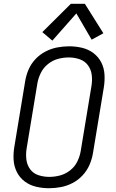

<svg xmlns="http://www.w3.org/2000/svg" viewBox="-20 -988 616 1016"><path d="M239 8Q271 8 302.5 2Q334 -4 364 -19.5Q394 -35 417.5 -60.5Q441 -86 454 -116.5Q467 -147 472 -178L529 -523Q535 -558 533 -593Q531 -628 516 -657.5Q501 -687 474.5 -707Q448 -727 414.5 -735Q381 -743 346 -743Q315 -743 283 -737Q251 -731 221 -715.5Q191 -700 167.5 -675Q144 -650 131 -619.5Q118 -589 113 -557L56 -212Q50 -177 52 -142.5Q54 -108 69 -78Q84 -48 110.5 -28Q137 -8 170.5 0Q204 8 239 8ZM241 -52Q211 -52 183.5 -61Q156 -70 139.5 -92.5Q123 -115 119.5 -144Q116 -173 121 -203L178 -548Q183 -576 196.5 -603Q210 -630 234.5 -649.5Q259 -669 287.5 -676.5Q316 -684 344 -684Q374 -684 401.5 -674.5Q429 -665 445.5 -642.5Q462 -620 465.5 -591Q469 -562 464 -533L407 -188Q402 -159 388.5 -132Q375 -105 350.5 -86Q326 -67 297.5 -59.5Q269 -52 241 -52ZM257 -773 384 -917 465 -778 527 -812 429 -968H355L204 -818Z"/></svg>

Font: Iosevka Sparkle Light
Style: Italic
Weight: 300
Italic angle: -9°
Designer: Belleve Invis
Foundry: Belleve Invis
Version: Version 4.5.0; ttfautohint (v1.8.3)